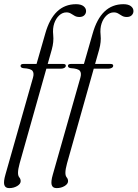

<svg xmlns="http://www.w3.org/2000/svg" viewBox="-40 -740 672 938"><path d="M60.5 -418Q60.5 -427.5 74 -427.5H138.5L181 -575.5Q221.5 -719.5 331.5 -719.5Q355.5 -719.5 368 -709.8Q380.5 -700 380.5 -686Q380.5 -674 372 -665.5Q363.5 -657 348 -657Q334.5 -657 325 -662.5Q315.5 -668 306.2 -673.8Q297 -679.5 284.5 -679.5Q265 -679.5 249 -664.5Q233 -649.5 225 -626Q216.5 -601 220 -568.5Q223.5 -536 213 -498L193 -427.5H269.5Q281.5 -427.5 281.5 -419Q281.5 -412.5 274.8 -408.5Q268 -404.5 258.5 -404.5H186.5L56 58Q48 87 48 104.5Q48 119 54.5 126.8Q61 134.5 61 145Q61 158.5 44 168.8Q27 179 5 179Q-14.5 179 -19 163.2Q-23.5 147.5 -13.5 113L121 -360Q127.5 -382 119 -393.5Q110.5 -405 74 -407Q60.5 -409 60.5 -418ZM292 -418Q292 -427.5 305.5 -427.5H370L412.5 -575.5Q453 -719.5 563 -719.5Q587 -719.5 599.5 -709.8Q612 -700 612 -686Q612 -674 603.5 -665.5Q595 -657 579.5 -657Q566 -657 556.5 -662.5Q547 -668 537.8 -673.8Q528.5 -679.5 516 -679.5Q496.5 -679.5 480.5 -664.5Q464.5 -649.5 456.5 -626Q448 -601 451.5 -568.5Q455 -536 444.5 -498L424.5 -427.5H501Q513 -427.5 513 -419Q513 -412.5 506.2 -408.5Q499.5 -404.5 490 -404.5H418L287.5 58Q279.5 87 279.5 104.5Q279.5 119 286 126.8Q292.5 134.5 292.5 145Q292.5 158.5 275.5 168.8Q258.5 179 236.5 179Q217 179 212.5 163.2Q208 147.5 218 113L352.5 -360Q359 -382 350.5 -393.5Q342 -405 305.5 -407Q292 -409 292 -418Z"/></svg>

Font: Fraunces 144pt Soft Light
Style: Italic
Weight: 300
Italic angle: -16°
Version: Version 1.000;[b76b70a41]